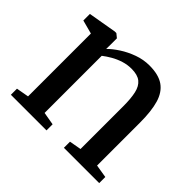

<svg xmlns="http://www.w3.org/2000/svg" viewBox="-131 -720 890 890"><g transform="rotate(45 314.0 -275.0)"><path d="M92.5 -51V-463L25 -481V-524L164 -548H174.5L193.5 -532.5V-492L193 -462.5Q213 -483 244.2 -503.2Q275.5 -523.5 313 -537Q350.5 -550.5 389.5 -550.5Q449.5 -550.5 483.5 -526.8Q517.5 -503 531.5 -454.8Q545.5 -406.5 545.5 -333V-50.5L610 -40V0H378.5V-40L437 -50.5V-331.5Q437 -381.5 429.5 -414.8Q422 -448 401.5 -464.5Q381 -481 341.5 -481Q314.5 -481 289 -473Q263.5 -465 241.2 -452.2Q219 -439.5 201 -425.5V-51L264.5 -40V0H31V-40Z"/></g></svg>

Font: Merriweather 60pt Medium
Style: Regular
Weight: 500
Version: Version 2.100